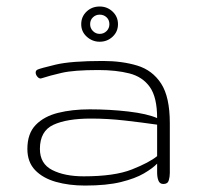

<svg xmlns="http://www.w3.org/2000/svg" viewBox="-20 -574 622 599"><path d="M245.1 4.9Q195.3 4.9 154.5 -6.6Q113.8 -18.1 89.6 -43.2Q65.4 -68.4 65.4 -109.4Q65.4 -157.2 91.3 -184.1Q117.2 -210.9 161.1 -221.9Q205.1 -232.9 259.8 -232.9Q322.3 -232.9 380.6 -226.1Q439 -219.2 470.2 -205.6Q470.2 -270.5 447.5 -302.5Q424.8 -334.5 383.5 -345Q342.3 -355.5 286.6 -355.5Q210.4 -355.5 172.4 -346.7Q134.3 -337.9 110.8 -330.1Q107.9 -329.1 106.9 -329.1Q101.1 -329.1 96.2 -335.2Q91.3 -341.3 91.3 -347.7Q91.3 -354 97.2 -356.9Q105.5 -360.8 153.3 -372.3Q201.2 -383.8 300.8 -383.8Q360.8 -383.8 408.2 -369.4Q455.6 -355 482.7 -313.2Q509.8 -271.5 509.8 -189.5V-34.2Q509.8 -22.9 506.6 -11.5Q503.4 0 489.7 0Q478.5 0 474.4 -10.3Q470.2 -20.5 470.2 -36.1V-63.5Q456.1 -48.8 429 -33Q401.9 -17.1 357.4 -6.1Q313 4.9 245.1 4.9ZM241.2 -23.9Q337.4 -23.9 391.6 -45.4Q445.8 -66.9 470.2 -86.9V-185.1Q422.9 -191.9 369.4 -198Q315.9 -204.1 263.7 -204.1Q188.5 -204.1 146.5 -184.6Q104.5 -165 104.5 -109.4Q104.5 -63 143.1 -43.5Q181.6 -23.9 241.2 -23.9ZM291 -443.8Q268.1 -443.8 250.7 -459.5Q233.4 -475.1 233.4 -498.5Q233.4 -522 250 -537.8Q266.6 -553.7 291 -553.7Q314.5 -553.7 331.3 -537.8Q348.1 -522 348.1 -498.5Q348.1 -475.1 331.3 -459.5Q314.5 -443.8 291 -443.8ZM291 -468.3Q303.7 -468.3 312.5 -477.1Q321.3 -485.8 321.3 -498.5Q321.3 -511.7 312.5 -520Q303.7 -528.3 291 -528.3Q278.8 -528.3 270 -520Q261.2 -511.7 261.2 -498.5Q261.2 -485.8 270 -477.1Q278.8 -468.3 291 -468.3Z"/></svg>

Font: Gruppo
Style: Regular
Weight: 400
Designer: Vernon Adams
Foundry: Vernon Adams
Version: Version 1.001; ttfautohint (v1.8.4.7-5d5b);gftools[0.9.28]